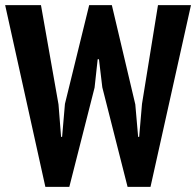

<svg xmlns="http://www.w3.org/2000/svg" viewBox="-22 -720 761 745"><path d="M205 -315 215 -189H219L230 -317L324 -700H412L503 -315L514 -189H518L529 -317L591 -700H719L562 5H473L375 -381L362 -490H357L345 -380L247 5H154L-2 -700H137Z"/></svg>

Font: PT Sans Narrow
Style: Bold
Weight: 700
Width: 3
Designer: A.Korolkova, O.Umpeleva, V.Yefimov
Foundry: ParaType Ltd
Version: Version 2.003W OFL